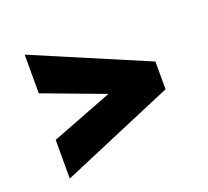

<svg xmlns="http://www.w3.org/2000/svg" viewBox="-91 -696 768 709"><g transform="rotate(-20 292.5 -341.5)"><path d="M70 -433V-585L515 -396V-287L70 -98V-250L311 -343Z"/></g></svg>

Font: Be Vietnam Black
Style: Regular
Weight: 900
Designer: Lam Bao; Tony Le; Vietanh Nguyen
Foundry: Yellow Type Foundry
Version: Version 5.000